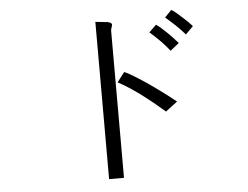

<svg xmlns="http://www.w3.org/2000/svg" viewBox="-51 -816 1103 854"><g transform="rotate(-5 500.0 -389.0)"><path d="M457 -722.7 402.3 -728.5V-26.4H468.8V-680.7Q468.8 -685.5 469.7 -690.4Q470.7 -693.4 472.7 -699.2Q476.6 -709 474.6 -712.9Q472.7 -718.8 457 -722.7ZM510.7 -495.1 477.5 -452.1Q535.2 -420.9 596.7 -373Q634.8 -343.8 680.7 -303.7L733.4 -343.8Q680.7 -386.7 607.4 -437.5Q534.2 -486.3 510.7 -495.1ZM743.2 -752 712.9 -720.7Q728.5 -708 755.9 -682.6Q781.2 -658.2 798.8 -637.7L833 -671.9Q813.5 -694.3 786.1 -717.8Q756.8 -745.1 743.2 -752ZM669.9 -692.4 637.7 -661.1Q661.1 -640.6 685.5 -616.2Q710.9 -589.8 724.6 -571.3L763.7 -602.5Q740.2 -629.9 714.8 -654.3Q686.5 -681.6 669.9 -692.4Z"/></g></svg>

Font: DotumChe
Style: Regular
Weight: 400
Monospace: yes
Version: Version 2.21